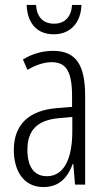

<svg xmlns="http://www.w3.org/2000/svg" viewBox="-20 -748 431 778"><path d="M310 -728H272C269 -680 243 -652 199 -652C155 -652 129 -679 126 -728H88C91 -649 134 -609 198 -609C264 -609 308 -655 310 -728ZM195 -542C153 -542 110 -530 73 -507L91 -465C129 -487 162 -496 189 -496C248 -496 272 -459 272 -358V-315L211 -310C99 -301 36 -245 36 -140C36 -61 72 10 156 10C222 10 255 -31 275 -84H277L284 0H325V-360C325 -485 288 -542 195 -542ZM217 -269 273 -274V-216C273 -106 240 -34 170 -34C120 -34 91 -70 91 -141C91 -220 131 -261 217 -269Z"/></svg>

Font: Noto Sans Myanmar UI ExtraCondensed Light
Style: Regular
Weight: 300
Width: 2
Designer: Monotype Design Team
Foundry: Monotype Imaging Inc.
Version: Version 2.103